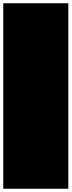

<svg xmlns="http://www.w3.org/2000/svg" viewBox="-20 -1160 440 1180"><path d="M0 0H400V-1140H0ZM0 0Q0 0 0 0Q0 0 0 0Q0 0 0 0Q0 0 0 0Q0 0 0 0Q0 0 0 0H400Q400 0 400 0Q400 0 400 0Q400 0 400 0Q400 0 400 0Q400 0 400 0Q400 0 400 0ZM0 -1140Q0 -1140 0 -1140Q0 -1140 0 -1140Q0 -1140 0 -1140Q0 -1140 0 -1140Q0 -1140 0 -1140Q0 -1140 0 -1140H400Q400 -1140 400 -1140Q400 -1140 400 -1140Q400 -1140 400 -1140Q400 -1140 400 -1140Q400 -1140 400 -1140Q400 -1140 400 -1140Z"/></svg>

Font: Wavefont
Style: Regular
Weight: 400
Monospace: yes
Version: Version 3.003